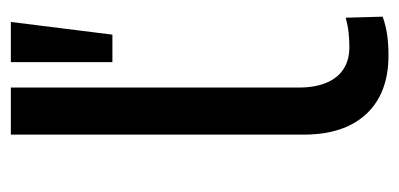

<svg xmlns="http://www.w3.org/2000/svg" viewBox="-216 -530 754 363"><g transform="rotate(-90 161.5 -348.0)"><path d="M239 9Q167 9 128 -33Q89 -75 89 -151V-705H178V-160Q178 -130 187 -108.5Q196 -87 213 -76Q230 -65 254 -65Q269 -65 282.5 -66.5Q296 -68 310 -72L312 -2Q295 4 277.5 6.5Q260 9 239 9ZM226 -513V-705H302L278 -513Z"/></g></svg>

Font: Nunito Sans 8pt
Style: Regular
Weight: 400
Version: Version 3.101;gftools[0.9.27]